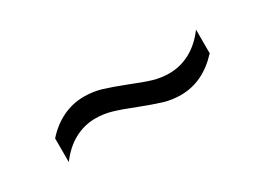

<svg xmlns="http://www.w3.org/2000/svg" viewBox="-17 -516 653 473"><g transform="rotate(-30 309.0 -280.0)"><path d="M204.1 -337.9Q230 -337.9 252.9 -331.1Q275.9 -324.2 313.5 -309.6Q348.6 -295.4 370.6 -288.8Q392.6 -282.2 416 -282.2Q447.8 -282.2 475.8 -297.4Q503.9 -312.5 526.4 -342.8V-275.4Q477.1 -221.7 414.1 -221.7Q389.2 -221.7 366.5 -228.5Q343.8 -235.4 305.7 -250Q271.5 -263.7 248.5 -270.5Q225.6 -277.3 202.1 -277.3Q170.4 -277.3 142.3 -262.2Q114.3 -247.1 91.8 -216.8V-284.2Q115.2 -310.5 143.8 -324.2Q172.4 -337.9 204.1 -337.9Z"/></g></svg>

Font: Pretendard JP Light
Style: Regular
Weight: 300
Designer: Base glyphs from Inter by Rasmus Andersson; Hangeul glyphs from Noto Sans CJK(Source Han Sans) by Jang Soo-young and Kan
Foundry: Kil Hyung-jin
Version: Version 1.309